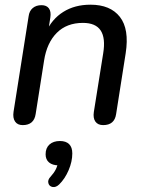

<svg xmlns="http://www.w3.org/2000/svg" viewBox="-20 -516 607 802"><path d="M36.6 -49.2 99.5 -447.7Q102.3 -470.2 116.7 -482.3Q131 -494.4 153.5 -494.4Q174.4 -494.4 184.3 -481Q194.1 -467.6 190.2 -442.4L178 -364.6L171.4 -380.3Q196.4 -436.3 244.4 -466.3Q292.3 -496.4 358 -496.4Q441 -496.4 480.8 -445.4Q520.6 -394.5 505 -293.7L465 -39.3Q458.2 6.6 410.9 6.6Q389 6.6 378.5 -8Q368.1 -22.7 372 -48.4L411 -292.9Q421.5 -356.8 400.6 -388.6Q379.7 -420.4 326.3 -420.4Q258.6 -420.4 217.1 -378.7Q175.7 -337 164.2 -263.4L129 -40.1Q122.2 6.6 74.9 6.6Q53 6.6 42.9 -8.4Q32.7 -23.4 36.6 -49.2ZM191.8 221.4Q205.9 205.9 213.3 190.9Q220.7 175.9 223 158.1L225.5 174.7Q199.4 174.7 184.9 162.6Q170.5 150.5 170.5 128.5Q170.5 102.1 186.7 87.5Q203 73 230.3 73Q255.4 73 268.7 86Q282 99.1 282 124.9Q282 159 266.6 195Q251.2 231 227.1 254.5Q213.3 267.7 199.4 265Q185.5 262.4 182 248.8Q178.4 235.1 191.8 221.4Z"/></svg>

Font: SN Pro Thin
Style: Italic
Weight: 200
Italic angle: -9°
Designer: Tobias Whetton
Foundry: Supernotes
Version: Version 1.003;Glyphs 3.3 (3324)